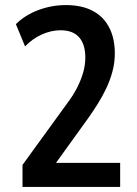

<svg xmlns="http://www.w3.org/2000/svg" viewBox="-20 -735 538 755"><path d="M68.5 0V-86.5L247 -332.5Q268 -360.5 283 -389.8Q298 -419 306.8 -449Q315.5 -479 315.5 -508.5Q315.5 -561 291 -588.5Q266.5 -616 218 -616Q182 -616 145.2 -599.8Q108.5 -583.5 78.5 -552.5L42.5 -640Q78 -675.5 130.2 -695.2Q182.5 -715 239.5 -715Q301.5 -715 344.2 -692.5Q387 -670 409.2 -627.2Q431.5 -584.5 431.5 -525Q431.5 -488.5 422.2 -454Q413 -419.5 397.8 -387.5Q382.5 -355.5 364 -326Q345.5 -296.5 327 -270.5L182.5 -70L178 -94.5H452.5V0Z"/></svg>

Font: Nunito Sans 12pt ExtraLight Condensed
Style: Regular
Weight: 200
Width: 3
Version: Version 3.101;gftools[0.9.27]